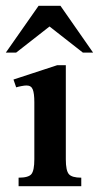

<svg xmlns="http://www.w3.org/2000/svg" viewBox="-23 -641 340 661"><path d="M256.8 0H41V-29.3Q75.2 -29.3 85.2 -41.7Q95.2 -54.2 95.2 -92.8V-289.1Q95.2 -319.3 89.8 -333Q84.5 -346.7 68.4 -346.7Q61.5 -346.7 51.3 -344.7Q41 -342.8 32.7 -340.3L23.4 -367.2L173.8 -416.5H203.6V-92.3Q203.6 -53.7 214.1 -41.5Q224.6 -29.3 256.8 -29.3ZM297.4 -460H262.2L147.5 -549.8L32.7 -460H-2.9L109.9 -621.1H185.1Z"/></svg>

Font: Scheherazade New SemiBold
Style: Regular
Weight: 600
Designer: SIL International
Foundry: SIL International
Version: Version 4.000